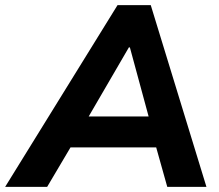

<svg xmlns="http://www.w3.org/2000/svg" viewBox="-71 -725 850 745"><path d="M-51 0 385 -705H514L730 0H578L523 -196L578 -153H159L228 -196L112 0ZM429 -541 251 -235 230 -273H545L516 -235L433 -541Z"/></svg>

Font: Mulish ExtraLight ExtraBold
Style: Italic
Weight: 800
Italic angle: -9°
Version: Version 3.603